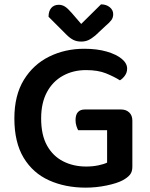

<svg xmlns="http://www.w3.org/2000/svg" viewBox="-20 -847 689 882"><path d="M588 -293V-81Q588 -58 577 -44.5Q566 -31 544 -19Q518 -5 470 5Q422 15 374 15Q280 15 205.5 -18.5Q131 -52 88.5 -122.5Q46 -193 46 -303Q46 -409 89.5 -480Q133 -551 206 -587Q279 -623 367 -623Q426 -623 470.5 -610Q515 -597 539.5 -576.5Q564 -556 564 -532Q564 -514 554 -500Q544 -486 531 -478Q504 -495 467 -510Q430 -525 375 -525Q316 -525 269 -499Q222 -473 195.5 -423.5Q169 -374 169 -303Q169 -227 196 -178.5Q223 -130 270 -106Q317 -82 376 -82Q406 -82 432 -87.5Q458 -93 472 -100V-249H339Q335 -256 331 -268.5Q327 -281 327 -295Q327 -320 338 -332Q349 -344 369 -344H537Q559 -344 573.5 -330.5Q588 -317 588 -293ZM353 -737Q374 -757 397 -780.5Q420 -804 444 -827Q468 -827 484 -814Q500 -801 500 -782Q500 -766 491.5 -754.5Q483 -743 465 -728L418 -684Q400 -669 385.5 -662.5Q371 -656 353 -656Q332 -656 316.5 -664Q301 -672 286 -687L203 -770Q203 -796 215.5 -810.5Q228 -825 250 -825Q265 -825 278 -817Q291 -809 310 -787Z"/></svg>

Font: BalooTamma2SemiBold
Style: Regular
Weight: 600
Designer: Divya Kowshik, Shuchita Grover and Ek Type
Foundry: Ek Type
Version: Version 1.700